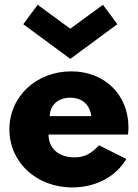

<svg xmlns="http://www.w3.org/2000/svg" viewBox="-20 -784 587 818"><path d="M20 -232.7C20 -92.7 135 14.5 288.2 14.5C388.2 14.5 474.1 -31.4 518.2 -106.8L401.8 -165C367.7 -128.2 339.1 -113.6 297.3 -113.6C230 -113.6 186.8 -151.8 186.8 -210.9H525.5C526.8 -224.1 527.3 -232.3 527.3 -241.4C527.3 -380 425.9 -480 283.6 -480C135 -480 20 -373.2 20 -232.7ZM79.1 -680.9 279.5 -533.2 480 -680.9 418.6 -763.6 279.5 -661.8 140.5 -763.6ZM279.5 -367.7C329.5 -367.7 362.3 -339.1 369.1 -289.1H191.8C193.6 -337.3 227.7 -367.7 279.5 -367.7Z"/></svg>

Font: Spartan MB ExtBd
Style: Regular
Weight: 800
Designer: Matt Bailey, Mirko Velimirovic
Foundry: Matt Bailey
Version: Version 1.005